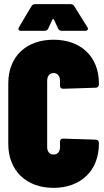

<svg xmlns="http://www.w3.org/2000/svg" viewBox="-20 -900 503 928"><path d="M82 -751H196C204 -751 210 -755 213 -762L233 -805C235 -809 239 -809 241 -805L261 -762C264 -755 270 -751 278 -751H392C400 -751 405 -755 405 -760C405 -763 404 -766 402 -769L339 -870C335 -877 329 -880 321 -880H150C142 -880 136 -877 132 -870L72 -769C70 -766 69 -763 69 -760C69 -754 74 -751 82 -751ZM239 8C370 8 458 -75 458 -205V-209C458 -218 452 -225 443 -225L285 -230C276 -230 270 -225 270 -216V-189C270 -167 258 -153 239 -153C220 -153 208 -167 208 -189V-510C208 -532 220 -547 239 -547C258 -547 270 -532 270 -510V-485C270 -476 276 -471 285 -471L443 -476C452 -476 458 -483 458 -492V-497C458 -627 370 -708 239 -708C107 -708 20 -627 20 -497V-205C20 -75 107 8 239 8Z"/></svg>

Font: Barlow Condensed Black
Style: Regular
Weight: 900
Width: 3
Designer: Jeremy Tribby
Foundry: Tribby Type
Version: Version 1.422;hotconv 1.0.109;makeotfexe 2.5.65596